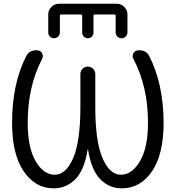

<svg xmlns="http://www.w3.org/2000/svg" viewBox="-20 -1025 943 1032"><path d="M308.6 -947.3Q301.8 -947.3 301.8 -939.5V-850.6Q301.8 -837.9 292.5 -828.6Q283.2 -819.3 270.5 -819.3Q257.8 -819.3 248.5 -828.6Q239.3 -837.9 239.3 -850.6V-947.3Q239.3 -970.7 256.3 -987.8Q273.4 -1004.9 296.9 -1004.9H607.4Q630.9 -1004.9 647.9 -987.8Q665 -970.7 665 -947.3V-851.6Q665 -837.9 655.8 -828.6Q646.5 -819.3 633.3 -819.3Q620.1 -819.3 610.8 -828.6Q601.6 -837.9 601.6 -851.6V-939.5Q601.6 -947.3 593.8 -947.3H490.2Q482.4 -947.3 482.4 -939.5V-849.6Q482.4 -836.9 473.6 -828.1Q464.8 -819.3 452.1 -819.3Q439.5 -819.3 430.7 -828.1Q421.9 -836.9 421.9 -849.6V-939.5Q421.9 -947.3 414.1 -947.3ZM451.2 -221.7Q433.6 -110.4 384.8 -61.5Q335.9 -12.7 268.6 -12.7Q169.9 -12.7 107.4 -104Q44.9 -195.3 44.9 -365.2Q44.9 -576.2 122.1 -725.6Q130.9 -742.2 148.4 -750Q160.2 -754.9 172.9 -754.9Q178.7 -754.9 185.5 -753.9Q201.2 -751 207.5 -736.3Q213.9 -721.7 206.1 -708Q128.9 -559.6 128.9 -365.2Q128.9 -231.4 171.4 -158.7Q213.9 -85.9 274.4 -85.9Q335 -85.9 373.5 -175.8Q412.1 -265.6 412.1 -449.2V-627Q412.1 -643.6 423.8 -655.3Q435.5 -667 452.1 -667Q468.8 -667 480.5 -655.3Q492.2 -643.6 492.2 -627V-449.2Q492.2 -265.6 530.8 -175.8Q569.3 -85.9 629.9 -85.9Q689.5 -85.9 732.4 -158.7Q775.4 -231.4 775.4 -365.2Q775.4 -559.6 697.3 -708Q689.5 -721.7 695.8 -736.3Q702.1 -751 717.8 -753.9Q724.6 -754.9 730.5 -754.9Q743.2 -754.9 754.9 -750Q772.5 -742.2 781.2 -725.6Q858.4 -576.2 859.4 -365.2Q859.4 -195.3 796.9 -104Q734.4 -12.7 634.8 -12.7Q567.4 -12.7 519 -61.5Q470.7 -110.4 453.1 -221.7Q453.1 -222.7 452.1 -222.7Q451.2 -222.7 451.2 -221.7Z"/></svg>

Font: Gen Jyuu Gothic P Normal
Style: Regular
Weight: 300
Designer: [Source Han Sans]
Ryoko NISHIZUKA  (kana & ideographs); Paul D. Hunt (Latin, Greek & Cyrillic); Wenlong ZHANG  (bopomofo
Version: Version 1.002.20150607